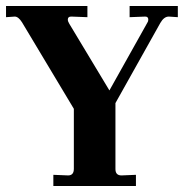

<svg xmlns="http://www.w3.org/2000/svg" viewBox="-21 -617 610 637"><path d="M156 0V-37L205 -35Q224 -35 224 -57V-256L52 -543Q40 -562 28 -562L-1 -560V-597H269V-560L216 -562H215Q204 -562 204 -552Q204 -546 209 -538L342 -317L468 -542Q471 -546 471 -552Q471 -562 461 -562L409 -560V-597H569V-560L539 -562Q523 -562 511 -541L362 -275V-56Q362 -35 382 -35L430 -37V0Z"/></svg>

Font: UnnaBold
Style: Bold
Weight: 700
Designer: Jorge de Buen Unna
Foundry: Omnibus-Type
Version: Version 2.008;hotconv 1.0.109;makeotfexe 2.5.65596